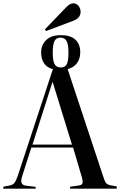

<svg xmlns="http://www.w3.org/2000/svg" viewBox="-22 -1138 724 1158"><path d="M256 -951 249 -961 377 -1094Q390 -1107 400 -1112.5Q410 -1118 419 -1118Q440 -1118 452 -1102Q464 -1086 464 -1067Q464 -1049 454 -1035.5Q444 -1022 421 -1013ZM-2 0V-12L35 -19Q53 -22 63 -32.5Q73 -43 84 -74L297 -721Q261 -730 243.5 -756.5Q226 -783 226 -821Q226 -867 256.5 -896.5Q287 -926 346 -926Q404 -926 433 -898.5Q462 -871 462 -823Q462 -784 442.5 -757.5Q423 -731 386 -721L601 -72Q609 -46 617 -35Q625 -24 647 -20L682 -14V0H401V-12L452 -19Q471 -21 475 -32Q479 -43 472 -68L419 -248H167L111 -73Q94 -22 136 -18L193 -11V0ZM345 -731Q371 -731 381 -751.5Q391 -772 391 -821Q391 -870 379.5 -890.5Q368 -911 343 -911Q317 -911 306.5 -890Q296 -869 296 -821Q296 -772 307 -751.5Q318 -731 345 -731ZM174 -266H412L296 -642H294Z"/></svg>

Font: Literata 72pt Medium
Style: Regular
Weight: 500
Designer: Latin by Veronika Burian and Jose Scaglione. Greek by Irene Vlachou. Cyrillic by Vera Evstafieva.
Foundry: TypeTogether
Version: Version 3.002